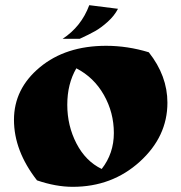

<svg xmlns="http://www.w3.org/2000/svg" viewBox="-20 -700 698 742"><path d="M123 -3Q34 -117 34 -237Q34 -357 134 -440Q234 -523 390 -523Q473 -523 555 -498Q627 -407 627 -303Q627 -172 520 -75Q413 22 261 22Q196 22 123 -3ZM275 -436Q240 -376 240 -295Q240 -214 275.5 -145.5Q311 -77 373 -47Q420 -107 420 -186Q420 -265 381.5 -333Q343 -401 275 -436ZM325 -680 436 -666Q422 -639 396.5 -616Q371 -593 348 -580Q325 -567 288 -550H222Q294 -597 325 -680Z"/></svg>

Font: Ruslan Display
Style: Regular
Weight: 400
Version: Version 1.001